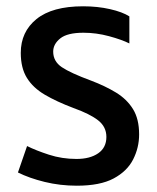

<svg xmlns="http://www.w3.org/2000/svg" viewBox="-20 -579 498 610"><path d="M224 11Q171 11 122 -1Q73 -13 37 -31L66 -115Q94 -101 135.5 -87.5Q177 -74 223 -74Q266 -74 292 -92Q318 -110 318 -144Q318 -176 292 -196.5Q266 -217 213 -236Q160 -256 122.5 -278Q85 -300 65.5 -331.5Q46 -363 46 -411Q46 -478 96 -518.5Q146 -559 244 -559Q290 -559 329.5 -550Q369 -541 391 -527V-441Q367 -453 326.5 -464Q286 -475 245 -475Q194 -475 171.5 -457Q149 -439 149 -415Q149 -384 176.5 -365.5Q204 -347 269 -323Q314 -306 348.5 -285Q383 -264 402.5 -232.5Q422 -201 422 -152Q422 -110 403 -72.5Q384 -35 341 -12Q298 11 224 11Z"/></svg>

Font: Noto Sans Thai SemCond Med
Style: Regular
Weight: 500
Width: 4
Designer: Monotype Design Team
Foundry: Monotype Imaging Inc.
Version: Version 2.002; ttfautohint (v1.8.4.7-5d5b)